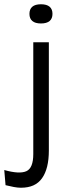

<svg xmlns="http://www.w3.org/2000/svg" viewBox="-72 -712 323 900"><path d="M26 168Q11 168 -7.5 164.5Q-26 161 -46 156L-52 85Q19 105 51.5 90.5Q84 76 84 10V-514H157V-6Q157 36 149 68.5Q141 101 125 123.5Q109 146 84.5 157Q60 168 26 168ZM120 -602Q93 -602 79.5 -613.5Q66 -625 66 -647Q66 -669 79.5 -680.5Q93 -692 120 -692Q147 -692 160.5 -680.5Q174 -669 174 -647Q174 -625 160.5 -613.5Q147 -602 120 -602Z"/></svg>

Font: Bricolage Grotesque 36pt Light
Style: Regular
Weight: 300
Designer: Mathieu Triay
Foundry: Atelier Triay
Version: Version 1.001;gftools[0.9.33.dev8+g029e19f]